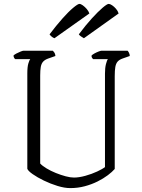

<svg xmlns="http://www.w3.org/2000/svg" viewBox="-20 -964 727 984"><path d="M340 0Q311 0 275 -11Q239 -22 205 -38.5Q171 -55 147.5 -71.5Q124 -88 120 -99V-587Q120 -622 125.5 -639.5Q131 -657 135 -661H58Q55 -663 52.5 -667.5Q50 -672 49 -679Q53 -684 63.5 -689.5Q74 -695 85 -699.5Q96 -704 100 -704H251Q255 -700 259 -694Q263 -688 264 -677L227 -664Q210 -658 201 -648Q192 -638 189 -621Q186 -604 186 -577V-126Q197 -114 218.5 -101Q240 -88 266 -77.5Q292 -67 316.5 -60.5Q341 -54 359 -54Q385 -54 417.5 -63Q450 -72 478 -85Q506 -98 518 -108V-587Q518 -616 523 -635.5Q528 -655 533 -661H457Q454 -664 451.5 -668Q449 -672 449 -679Q453 -684 464 -690Q475 -696 485.5 -700Q496 -704 500 -704H634Q637 -701 641 -693.5Q645 -686 645 -677L608 -664Q591 -658 582.5 -648Q574 -638 571 -620.5Q568 -603 568 -574V-98Q555 -83 532.5 -66Q510 -49 480 -34Q450 -19 414.5 -9.5Q379 0 340 0ZM410 -768Q403 -772 395 -777.5Q387 -783 384 -788Q419 -835 451 -870Q483 -905 506 -924.5Q529 -944 537 -944Q544 -944 554.5 -937Q565 -930 574.5 -919Q584 -908 588 -895ZM259 -768Q251 -771 244 -777Q237 -783 234 -788Q268 -833 299.5 -868.5Q331 -904 355 -924Q379 -944 387 -944Q394 -944 404.5 -936.5Q415 -929 424.5 -918Q434 -907 438 -895Z"/></svg>

Font: Texturina 12pt Thin
Style: Regular
Weight: 250
Designer: Guillermo Torres Carreño
Foundry: Omnibus-Type
Version: Version 1.002